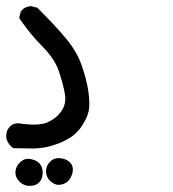

<svg xmlns="http://www.w3.org/2000/svg" viewBox="-36 -304 556 618"><path d="M51.8 293.9Q37.1 291.5 24.9 278.8Q12.7 265.6 13.7 248.5Q14.2 243.2 15.9 237.8Q17.6 232.4 20.8 227.5Q23.9 222.7 28.8 218.3Q43 203.6 65.4 208.5Q86.4 213.4 94.7 226.6Q102.5 238.8 101.1 256.8Q99.6 275.4 87.4 285.6Q75.2 295.9 52.2 293.9ZM149.4 291Q134.8 288.6 123 275.9Q111.3 262.7 112.3 244.6Q113.3 226.6 127 214.8Q140.6 202.6 161.1 205.6Q180.7 208.5 190.9 220.7Q201.7 233.9 197.3 252.4Q192.9 269.5 181.6 280.3Q175.8 285.6 168 288.3Q160.2 291 150.4 291H149.9ZM119.6 168Q90.3 174.8 62 173.8Q34.2 172.9 8.8 172.9H6.8L5.4 171.9Q-9.8 160.6 -15.6 142.1V141.6Q-17.6 126 -11.2 112.8V112.3H-10.7Q0.5 92.8 22.5 92.8H22.9H23.4Q86.4 102.5 115.5 90.3Q144.5 78.1 161.6 53.7Q178.2 29.8 172.9 -1.5Q167 -34.7 153.3 -75.2Q139.6 -115.2 100.1 -154.8Q60.1 -195.3 27.3 -243.7L25.9 -246.1L26.4 -248.5L30.3 -265.1L30.8 -266.1L31.2 -267.1Q41.5 -281.7 62 -284.2H63H64L83.5 -279.3L85 -278.8L85.9 -277.3Q141.1 -222.7 176.3 -180.2Q212.4 -136.7 227.1 -92.8Q242.2 -49.3 247.6 -15.1Q252.9 19.5 251 43Q249 67.4 230.2 97.4Q211.4 127.4 182.1 143.6Q168 151.9 152.3 157.7Q136.7 163.6 119.6 168Z"/></svg>

Font: NaikaiFont
Style: SemiBold
Weight: 600
Version: Version 1.89